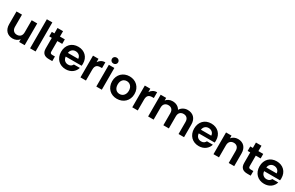

<svg xmlns="http://www.w3.org/2000/svg" viewBox="245 -2502 6509 4236"><g transform="rotate(30 3499.5 -384.5)"><path d="M592 0H451V-70Q425 -35 381.5 -14Q338 7 286 7Q238 7 197 -8.5Q156 -24 126.5 -54Q97 -84 80.5 -128Q64 -172 64 -229V-554H204V-249Q204 -182 237.5 -147Q271 -112 327 -112Q384 -112 417.5 -147Q451 -182 451 -249V-554H592Z M730 -740H870V0H730Z M1030 -439H964V-554H1030V-691H1171V-554H1295V-439H1171V-171Q1171 -143 1184 -130.5Q1197 -118 1230 -118H1295V0H1207Q1167 0 1134.5 -9Q1102 -18 1078.5 -38.5Q1055 -59 1042.5 -91.5Q1030 -124 1030 -172Z M1634 -448Q1583 -448 1547 -417Q1511 -386 1503 -329H1766Q1765 -356 1754.5 -378Q1744 -400 1726 -415.5Q1708 -431 1684.5 -439.5Q1661 -448 1634 -448ZM1897 -174Q1886 -136 1863.5 -102.5Q1841 -69 1808 -44Q1775 -19 1732 -5Q1689 9 1638 9Q1578 9 1527 -11Q1476 -31 1439 -68.5Q1402 -106 1381 -159Q1360 -212 1360 -277Q1360 -343 1380.5 -395.5Q1401 -448 1437.5 -485.5Q1474 -523 1525 -543Q1576 -563 1638 -563Q1698 -563 1748 -543.5Q1798 -524 1834.5 -488Q1871 -452 1891 -401.5Q1911 -351 1911 -289Q1911 -275 1910 -262Q1909 -249 1907 -235H1502Q1507 -173 1544.5 -140Q1582 -107 1635 -107Q1680 -107 1706 -126.5Q1732 -146 1746 -174Z M2153 0H2013V-554H2153V-468Q2179 -511 2222 -536.5Q2265 -562 2323 -562V-415H2286Q2255 -415 2230.5 -408.5Q2206 -402 2188.5 -386Q2171 -370 2162 -343Q2153 -316 2153 -276Z M2417 -554H2557V0H2417ZM2488 -627Q2453 -627 2431 -649Q2409 -671 2409 -703Q2409 -735 2431 -756.5Q2453 -778 2488 -778Q2523 -778 2545.5 -756.5Q2568 -735 2568 -703Q2568 -671 2545.5 -649Q2523 -627 2488 -627Z M3230 -277Q3230 -212 3207.5 -159Q3185 -106 3146 -68.5Q3107 -31 3054 -11Q3001 9 2941 9Q2881 9 2829.5 -11Q2778 -31 2740.5 -68.5Q2703 -106 2681.5 -159Q2660 -212 2660 -277Q2660 -343 2682 -395.5Q2704 -448 2742.5 -485.5Q2781 -523 2833 -543Q2885 -563 2945 -563Q3005 -563 3057 -543Q3109 -523 3147.5 -485.5Q3186 -448 3208 -395.5Q3230 -343 3230 -277ZM2802 -277Q2802 -236 2813 -205Q2824 -174 2843 -153.5Q2862 -133 2887.5 -123Q2913 -113 2941 -113Q2969 -113 2995 -123Q3021 -133 3041 -153.5Q3061 -174 3073.5 -205Q3086 -236 3086 -277Q3086 -319 3074 -349.5Q3062 -380 3042 -400.5Q3022 -421 2996.5 -431Q2971 -441 2943 -441Q2915 -441 2889.5 -431Q2864 -421 2844.5 -400.5Q2825 -380 2813.5 -349.5Q2802 -319 2802 -277Z M3473 0H3333V-554H3473V-468Q3499 -511 3542 -536.5Q3585 -562 3643 -562V-415H3606Q3575 -415 3550.5 -408.5Q3526 -402 3508.5 -386Q3491 -370 3482 -343Q3473 -316 3473 -276Z M4512 -306Q4512 -372 4478.5 -406Q4445 -440 4389 -440Q4332 -440 4298.5 -406Q4265 -372 4265 -306V0H4125V-306Q4125 -372 4091.5 -406Q4058 -440 4002 -440Q3945 -440 3911 -406Q3877 -372 3877 -306V0H3737V-554H3877V-487Q3903 -522 3945.5 -542Q3988 -562 4040 -562Q4105 -562 4155.5 -535Q4206 -508 4235 -456Q4262 -504 4313 -533Q4364 -562 4425 -562Q4475 -562 4516.5 -546.5Q4558 -531 4588 -501Q4618 -471 4635 -426.5Q4652 -382 4652 -325V0H4512Z M5023 -448Q4972 -448 4936 -417Q4900 -386 4892 -329H5155Q5154 -356 5143.5 -378Q5133 -400 5115 -415.5Q5097 -431 5073.5 -439.5Q5050 -448 5023 -448ZM5286 -174Q5275 -136 5252.5 -102.5Q5230 -69 5197 -44Q5164 -19 5121 -5Q5078 9 5027 9Q4967 9 4916 -11Q4865 -31 4828 -68.5Q4791 -106 4770 -159Q4749 -212 4749 -277Q4749 -343 4769.5 -395.5Q4790 -448 4826.5 -485.5Q4863 -523 4914 -543Q4965 -563 5027 -563Q5087 -563 5137 -543.5Q5187 -524 5223.5 -488Q5260 -452 5280 -401.5Q5300 -351 5300 -289Q5300 -275 5299 -262Q5298 -249 5296 -235H4891Q4896 -173 4933.5 -140Q4971 -107 5024 -107Q5069 -107 5095 -126.5Q5121 -146 5135 -174Z M5790 -306Q5790 -373 5756.5 -408Q5723 -443 5667 -443Q5610 -443 5576 -408Q5542 -373 5542 -306V0H5402V-554H5542V-485Q5569 -520 5612 -541Q5655 -562 5709 -562Q5757 -562 5798 -546.5Q5839 -531 5868 -501Q5897 -471 5913.5 -426.5Q5930 -382 5930 -325V0H5790Z M6085 -439H6019V-554H6085V-691H6226V-554H6350V-439H6226V-171Q6226 -143 6239 -130.5Q6252 -118 6285 -118H6350V0H6262Q6222 0 6189.5 -9Q6157 -18 6133.5 -38.5Q6110 -59 6097.5 -91.5Q6085 -124 6085 -172Z M6689 -448Q6638 -448 6602 -417Q6566 -386 6558 -329H6821Q6820 -356 6809.5 -378Q6799 -400 6781 -415.5Q6763 -431 6739.5 -439.5Q6716 -448 6689 -448ZM6952 -174Q6941 -136 6918.5 -102.5Q6896 -69 6863 -44Q6830 -19 6787 -5Q6744 9 6693 9Q6633 9 6582 -11Q6531 -31 6494 -68.5Q6457 -106 6436 -159Q6415 -212 6415 -277Q6415 -343 6435.5 -395.5Q6456 -448 6492.5 -485.5Q6529 -523 6580 -543Q6631 -563 6693 -563Q6753 -563 6803 -543.5Q6853 -524 6889.5 -488Q6926 -452 6946 -401.5Q6966 -351 6966 -289Q6966 -275 6965 -262Q6964 -249 6962 -235H6557Q6562 -173 6599.5 -140Q6637 -107 6690 -107Q6735 -107 6761 -126.5Q6787 -146 6801 -174Z"/></g></svg>

Font: Poppins SemiBold
Style: Regular
Weight: 600
Designer: Ninad Kale (Devanagari), Jonny Pinhorn (Latin)
Foundry: Indian Type Foundry
Version: Version 3.002 2017